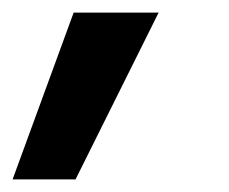

<svg xmlns="http://www.w3.org/2000/svg" viewBox="-47 -170 363 305"><path d="M-27 115 70 -150H205L73 115Z"/></svg>

Font: Plus Jakarta Display
Style: Bold Italic
Weight: 700
Italic angle: -12°
Designer: Gumpita Rahayu
Foundry: Tokotype Studio
Version: Version 1.000;hotconv 1.0.109;makeotfexe 2.5.65596